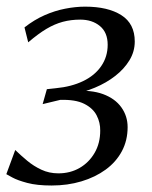

<svg xmlns="http://www.w3.org/2000/svg" viewBox="-22 -564 468 592"><path d="M137 8Q92 8 62 0Q32 -8 16 -16.8Q0 -25.5 -2.5 -27L25 -101.5Q42 -85 61.8 -68.5Q81.5 -52 105.5 -40.8Q129.5 -29.5 158 -29.5Q194.5 -29.5 223.5 -46.2Q252.5 -63 269.8 -92.8Q287 -122.5 287 -161Q287.5 -186 276 -208.2Q264.5 -230.5 237.5 -244Q210.5 -257.5 163.5 -256L109.5 -243L122.5 -289L150 -292Q198 -296.5 234 -313.8Q270 -331 290 -360Q310 -389 310 -426Q310 -464 286 -483.8Q262 -503.5 225.5 -503.5Q197 -503.5 171.8 -496.8Q146.5 -490 121.2 -475Q96 -460 65 -433.5L53.5 -479.5Q83.5 -503 115.2 -517Q147 -531 179 -537.2Q211 -543.5 240.5 -543.5Q311 -543.5 352.2 -517.2Q393.5 -491 393.5 -436Q393.5 -405 377.2 -378.2Q361 -351.5 333.5 -330Q306 -308.5 270.8 -293.8Q235.5 -279 198 -272L205 -283Q258.5 -287.5 295.8 -273.8Q333 -260 352.2 -233Q371.5 -206 371.5 -172Q371.5 -131 353.8 -97.8Q336 -64.5 303.8 -41Q271.5 -17.5 229 -4.8Q186.5 8 137 8Z"/></svg>

Font: Merriweather 72pt Light
Style: Italic
Weight: 300
Italic angle: -7.8°
Version: Version 2.101